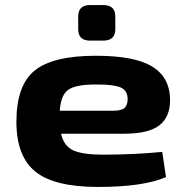

<svg xmlns="http://www.w3.org/2000/svg" viewBox="-20 -729 735 761"><path d="M389 -568H337Q290 -568 290 -613V-664Q290 -709 337 -709H389Q437 -709 437 -664V-613Q437 -568 389 -568ZM389 -116Q512 -116 623 -127L638 -27Q547 12 369 12Q195 12 120 -49Q45 -110 45 -246Q45 -391 117.5 -449.5Q190 -508 360 -508Q514 -508 583.5 -465Q653 -422 654 -335Q655 -266 612 -232.5Q569 -199 472 -199H222Q233 -150 270.5 -133Q308 -116 389 -116ZM367 -394Q284 -395 252.5 -374.5Q221 -354 217 -290H426Q462 -290 474 -301.5Q486 -313 486 -338Q485 -370 459 -382Q433 -394 367 -394Z"/></svg>

Font: Exo 2 Expanded
Style: Bold
Weight: 700
Width: 7
Designer: Natanael Gama
Version: Version 1.001;PS 001.001;hotconv 1.0.70;makeotf.lib2.5.58329